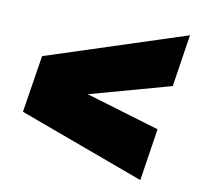

<svg xmlns="http://www.w3.org/2000/svg" viewBox="-58 -596 583 565"><g transform="rotate(10 233.0 -313.5)"><path d="M396 -91 21 -229 48 -400 466 -536 442 -380 200 -313 420 -247Z"/></g></svg>

Font: Georama Semi Condensed Black
Style: Italic
Weight: 900
Width: 4
Italic angle: -9°
Designer: Jean-Baptiste Levee
Foundry: Production Type
Version: Version 1.000